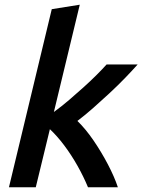

<svg xmlns="http://www.w3.org/2000/svg" viewBox="-20 -796 605 816"><path d="M18 0 200 -757 319 -776 209 -320Q242 -344 273.5 -371Q305 -398 335 -425Q365 -452 390.5 -477.5Q416 -503 433 -522H565Q541 -495 510.5 -463.5Q480 -432 445.5 -400Q411 -368 376.5 -337.5Q342 -307 309 -282Q344 -248 377.5 -199Q411 -150 438.5 -97.5Q466 -45 481 0H354Q335 -46 309 -92Q283 -138 253 -178Q223 -218 192 -247L132 0Z"/></svg>

Font: Ubuntu Sans SemiBold
Style: Italic
Weight: 600
Italic angle: -13.5°
Designer: Dalton Maag Ltd
Foundry: Dalton Maag Ltd
Version: Version 1.006